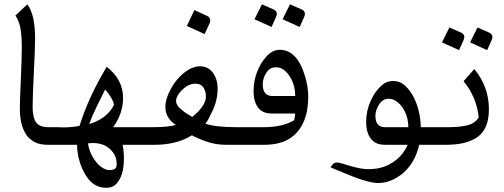

<svg xmlns="http://www.w3.org/2000/svg" viewBox="-20 -687 2393 911"><path d="M146.5 -505.9Q146.5 -458.5 140.6 -343.3Q134.8 -228 134.8 -179.4Q134.8 -130.9 150.6 -107.2Q166.5 -83.5 210 -83.5H240.2V0H204.1Q169.9 0 144.3 -12.9Q118.7 -25.9 103.5 -49.3Q74.2 -95.7 74.2 -169.9Q74.2 -210 78.9 -312Q83.5 -414.1 83.5 -462.9Q83.5 -511.7 77.6 -548.8Q71.8 -585.9 53.2 -613.3L109.9 -666.5Q146.5 -616.7 146.5 -505.9Z M403.8 -98.1Q488.8 -125.5 520.5 -188.5Q517.1 -218.3 479 -262.7Q430.2 -165 420.4 -141.8Q410.6 -118.7 403.8 -98.1ZM533.7 90.8Q533.7 59.1 516.1 36.1Q483.4 -8.3 421.4 -8.3Q409.7 -8.3 397.5 -6.8Q401.9 27.3 420.4 58.6Q439 89.8 460 105Q481 120.1 499.5 120.1Q518.1 120.1 525.9 113.5Q533.7 106.9 533.7 90.8ZM256.3 -83.5 279.8 -82.5Q319.8 -82.5 357.4 -89.8Q399.9 -226.6 486.3 -370.1Q564 -310.1 564 -221.7Q564 -149.9 517.1 -83.5H655.8V0H561.5Q567.9 27.3 567.9 65.9Q567.9 152.8 526.4 190.9Q509.8 204.1 484.4 204.1Q459 204.1 438 193.8Q417 183.6 402.3 166Q375 132.8 360.4 88.1Q345.7 43.5 345.7 0H239.7Q223.6 0 210.9 -12.7Q198.2 -25.4 198.2 -41.5Q198.2 -57.6 210.9 -70.6Q223.6 -83.5 239.7 -83.5Z M977.5 -590.8Q977.5 -582 973.1 -573.2L950.7 -525.4L866.7 -564L902.3 -639.2L960.9 -612.3Q977.5 -605.5 977.5 -590.8ZM892.6 -132.3Q957 -185.5 957 -228.5Q957 -254.4 944.8 -272.2Q932.6 -290 907.7 -290Q882.8 -290 860.8 -274.2Q838.9 -258.3 827.1 -240.2Q815.4 -222.2 815.4 -209Q815.4 -185.5 844.2 -164.1Q862.8 -148.4 892.6 -132.3ZM654.3 -83.5H702.6Q778.3 -83.5 814.5 -94.2Q764.6 -126.5 764.6 -179.2Q764.6 -218.8 791 -265.6Q807.6 -297.4 833.7 -324Q859.9 -350.6 890.1 -364.3Q912.6 -372.6 926.8 -372.6Q967.8 -372.6 990.2 -341.8Q1012.7 -311 1012.7 -265.6Q1012.7 -202.1 977.1 -139.2Q967.8 -116.7 954.6 -100.1Q1002.4 -83.5 1104.5 -83.5H1119.6V0H1053.7Q1008.3 0 970 -12Q931.6 -23.9 890.1 -44.9Q818.8 0 714.4 0H654.3Q639.2 0 626.5 -12.7Q613.8 -25.4 613.8 -41.7Q613.8 -58.1 626 -70.8Q638.2 -83.5 654.3 -83.5Z M1426.8 -621.6Q1426.8 -613.8 1422.4 -605L1401.9 -559.1L1320.8 -595.7L1356 -666.5L1410.6 -642.6Q1426.8 -635.3 1426.8 -621.6ZM1293.5 -621.6Q1293.5 -613.8 1289.1 -605L1268.6 -559.1L1187.5 -595.7L1222.7 -666.5L1277.3 -642.6Q1293.5 -635.3 1293.5 -621.6ZM1226.6 -287.1Q1226.6 -231.4 1272.5 -231.4H1380.9Q1380.9 -273.4 1363.5 -309.1Q1346.2 -344.7 1318.4 -360.8Q1305.2 -367.7 1287.6 -367.7Q1260.3 -367.7 1243.4 -341.3Q1226.6 -314.9 1226.6 -287.1ZM1119.1 -83.5H1230Q1321.3 -83.5 1376 -116.7L1380.9 -148.4H1269Q1225.1 -148.4 1204.1 -177.2Q1183.1 -206.1 1183.1 -254.4Q1183.1 -302.7 1199.7 -345.5Q1216.3 -388.2 1242.7 -417.5Q1271.5 -450.7 1307.6 -450.7Q1389.6 -450.7 1427.2 -325.7Q1442.4 -276.9 1442.4 -226.6Q1442.4 -120.1 1390.1 -60.1Q1337.9 0 1235.8 0H1119.1Q1103.5 0 1090.6 -12.7Q1077.6 -25.4 1077.6 -41.5Q1077.6 -57.6 1090.6 -70.6Q1103.5 -83.5 1119.1 -83.5Z M1761.2 -137.2Q1761.2 -83.5 1806.6 -83.5H1917.5Q1917.5 -125.5 1899.7 -160.2Q1881.8 -194.8 1854 -210.9Q1840.3 -218.3 1823.2 -218.3Q1795.9 -218.3 1778.6 -191.2Q1761.2 -164.1 1761.2 -137.2ZM1728 115.7Q1782.7 115.7 1824.2 94.7Q1865.7 73.7 1892.1 38.6Q1908.7 14.6 1914.6 0H1805.7Q1761.7 0 1739.5 -29.1Q1717.3 -58.1 1717.3 -109.1Q1717.3 -160.2 1738.5 -207.8Q1759.8 -255.4 1792.5 -283.2Q1813.5 -302.7 1845.7 -302.7Q1877.9 -302.7 1901.9 -280.8Q1925.8 -258.8 1943.8 -224.1Q1975.1 -159.7 1976.6 -83.5H2060.5V0H1968.8Q1953.6 68.8 1911.6 115.7Q1885.7 144.5 1849.1 163.1Q1812.5 181.6 1774.4 181.6Q1724.1 181.6 1603 129.9Q1563 112.8 1548.8 107.4Q1553.7 98.6 1556.4 95Q1559.1 91.3 1564.9 87.6Q1570.8 84 1580.3 84Q1589.8 84 1640.9 99.9Q1691.9 115.7 1728 115.7Z M2059.6 -83.5H2104Q2161.6 -83.5 2197.8 -92.5Q2233.9 -101.6 2251.5 -129.9Q2241.7 -225.6 2179.7 -301.8L2230.5 -359.4Q2299.8 -275.4 2299.8 -168.5Q2299.8 -69.8 2239.3 -32.7Q2210 -14.6 2175.3 -7.3Q2140.6 0 2093.8 0H2059.6Q2044.4 0 2031.7 -12.7Q2019 -25.4 2019 -41.7Q2019 -58.1 2031.2 -70.8Q2043.5 -83.5 2059.6 -83.5ZM2316.4 -511.7Q2316.4 -503.9 2312 -495.1L2291.5 -449.2L2210.4 -485.8L2245.6 -556.6L2300.3 -532.7Q2316.4 -525.4 2316.4 -511.7ZM2183.1 -511.7Q2183.1 -503.9 2178.7 -495.1L2158.2 -449.2L2077.1 -485.8L2112.3 -556.6L2167 -532.7Q2183.1 -525.4 2183.1 -511.7Z"/></svg>

Font: VizhehAzad
Style: Regular
Weight: 400
Designer: damoon khanjanzadeh
Foundry: http://font-store.ir
Version: Version:0.0.3;RFB:1.2.5;Building:2016-04-04 21:25:54.909891